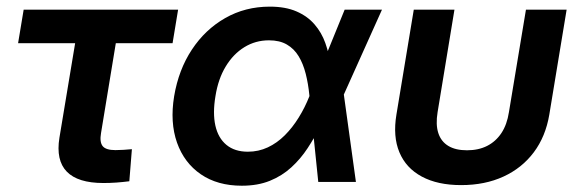

<svg xmlns="http://www.w3.org/2000/svg" viewBox="-20 -559 1778 590"><path d="M297.9 3.4Q219.2 3.4 185.3 -31.5Q151.4 -66.4 162.6 -135.7L210.9 -426.3H35.6L52.7 -529.3H527.3L510.3 -426.3H335.9L290.5 -150.4Q285.6 -122.6 295.4 -110.1Q305.2 -97.7 335 -97.7Q346.2 -97.7 359.9 -98.6Q373.5 -99.6 385.3 -100.6L377.4 -2Q357.9 0.5 337.6 2Q317.4 3.4 297.9 3.4Z M723.1 11.7Q648.4 11.7 597.2 -23.4Q545.9 -58.6 523.9 -120.8Q502 -183.1 515.1 -263.2Q528.8 -344.7 569.6 -406.5Q610.4 -468.3 671.9 -503.4Q733.4 -538.6 809.1 -538.6Q857.4 -538.6 891.1 -523.9Q924.8 -509.3 946.5 -484.1Q968.3 -459 979.7 -426.8Q991.2 -394.5 995.6 -359.4H1029.8L1036.1 -272L1073.7 0H958L930.7 -266.1Q927.2 -301.8 919.4 -332.5Q911.6 -363.3 897.7 -386.2Q883.8 -409.2 861.6 -422.1Q839.4 -435.1 806.6 -435.1Q765.1 -435.1 731 -414.1Q696.8 -393.1 673.6 -354.7Q650.4 -316.4 642.1 -263.7Q633.3 -211.4 641.8 -173.1Q650.4 -134.8 675.8 -113.8Q701.2 -92.8 741.7 -92.8Q774.4 -92.8 803 -106.2Q831.5 -119.6 855.2 -143.3Q878.9 -167 897.9 -197.8Q917 -228.5 930.7 -263.2L1039.1 -529.3H1153.8L1034.2 -263.2L998 -172.9H964.8Q947.3 -137.2 925.5 -104Q903.8 -70.8 875.2 -44.7Q846.7 -18.6 809.3 -3.4Q772 11.7 723.1 11.7Z M1397 9.8Q1324.7 9.8 1276.1 -16.4Q1227.5 -42.5 1207.3 -91.1Q1187 -139.6 1198.2 -207L1251.5 -529.3H1376.5L1324.7 -214.4Q1318.4 -176.3 1326.9 -150.1Q1335.4 -124 1357.7 -110.6Q1379.9 -97.2 1415 -97.2Q1450.2 -97.2 1476.8 -110.6Q1503.4 -124 1520.8 -150.1Q1538.1 -176.3 1543.9 -214.4L1596.2 -529.3H1721.2L1668 -207Q1656.7 -139.6 1620.4 -91.1Q1584 -42.5 1527.1 -16.4Q1470.2 9.8 1397 9.8Z"/></svg>

Font: Inter 24pt SemiBold
Style: Italic
Weight: 600
Italic angle: -9.3988°
Designer: Rasmus Andersson
Foundry: rsms
Version: Version 4.001;git-66647c0bb